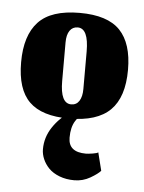

<svg xmlns="http://www.w3.org/2000/svg" viewBox="-41 -325 403 537"><g transform="rotate(5 160.0 -56.0)"><path d="M187 177.7Q211 177.7 231.7 165.7Q252.3 153.7 260 144.7L247.3 94Q245 96.7 232 98.7Q219 100.7 213 100.7Q163.7 100.7 163.7 60Q163.7 45.3 166.5 33.5Q169.3 21.7 175 12.8Q180.7 4 185 -0.8Q189.3 -5.7 196 -12H161.3Q130.3 8 111.3 36.7Q92.3 65.3 92.3 98.7Q92.3 112.7 98.2 126.3Q104 140 115.3 151.7Q126.7 163.3 145.3 170.5Q164 177.7 187 177.7ZM160 -33Q129.3 -33 129.3 -96V-204.3Q129.3 -225.7 137.3 -237.3Q145.3 -249 159.7 -249Q190.3 -249 190.3 -184V-78.7Q190.3 -57.3 182.5 -45.2Q174.7 -33 160 -33ZM157.3 7Q236.3 7 273.2 -29.7Q310 -66.3 310 -143Q310 -217 275.2 -253.5Q240.3 -290 162 -290Q81.7 -290 46 -251.8Q10.3 -213.7 10.3 -138.3Q10.3 -62.3 45.7 -27.7Q81 7 157.3 7Z"/></g></svg>

Font: Jomhuria
Style: Regular
Weight: 400
Designer: Arabic design by Kourosh Beigpour, Latin design by Eben Sorkin, engineering by Lasse Fister and Khaled Hosney
Version: Version 1.0000